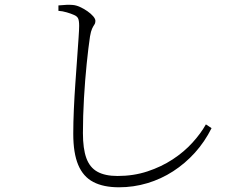

<svg xmlns="http://www.w3.org/2000/svg" viewBox="-20 -760 1040 815"><path d="M228 -714V-737Q248 -739 262.5 -739.5Q277 -740 288 -739Q303 -738 319.5 -730.5Q336 -723 351 -712.5Q366 -702 375.5 -691Q385 -680 385 -671Q385 -662 380.5 -655.5Q376 -649 371 -638.5Q366 -628 362 -605Q355 -558 348 -489.5Q341 -421 336.5 -344Q332 -267 332 -195Q332 -129 346.5 -89Q361 -49 393.5 -31Q426 -13 479 -13Q547 -13 606 -32.5Q665 -52 713 -83.5Q761 -115 796.5 -154Q832 -193 854 -232L878 -216Q849 -158 807.5 -112Q766 -66 715 -33Q664 0 605.5 17.5Q547 35 485 35Q419 35 376 12.5Q333 -10 312 -60Q291 -110 291 -192Q291 -240 293.5 -296Q296 -352 300 -408Q304 -464 307.5 -513.5Q311 -563 313.5 -599Q316 -635 316 -650Q316 -674 311 -683Q306 -692 293 -697Q282 -702 263.5 -707.5Q245 -713 228 -714Z"/></svg>

Font: Noto Serif HK
Style: Regular
Weight: 200
Designer: Ryoko NISHIZUKA 西塚涼子 (kana & ideographs); Frank Grießhammer (Latin, Greek & Cyrillic); Wenlong ZHANG 张文龙 (bopomofo); San
Foundry: Adobe
Version: Version 2.001;hotconv 1.1.0;makeotfexe 2.6.0